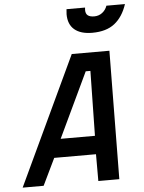

<svg xmlns="http://www.w3.org/2000/svg" viewBox="-61 -973 766 1021"><g transform="rotate(-5 322.5 -462.5)"><path d="M331 -898Q331 -907 333 -925H432Q431 -920 431 -912Q431 -892 442.5 -883Q454 -874 477 -874Q501 -874 519.5 -888Q538 -902 546 -925H645Q623 -858 578.5 -823Q534 -788 459 -788Q397 -788 364 -816Q331 -844 331 -898ZM340 -685H541L534 0H422V-143H199L130 0H18ZM425 -241 431 -587H406L242 -241Z"/></g></svg>

Font: Cairo SemiBold
Style: Italic
Weight: 600
Italic angle: -13°
Designer: Mohamed Gaber, Accademia di Belle Arti di Urbino and others
Foundry: Kief Type Foundry, Accademia di Belle Arti di Urbino and others
Version: Version 3.011